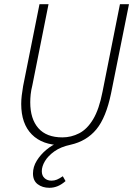

<svg xmlns="http://www.w3.org/2000/svg" viewBox="-20 -679 640 914"><path d="M215 215Q182 215 159.5 198Q137 181 137 147Q137 115 155 86Q173 57 200.5 34Q228 11 258 0L273 12Q182 12 131.5 -39Q81 -90 81 -184Q81 -204 83.5 -224.5Q86 -245 90 -269L168 -659H211L134 -273Q128 -249 126 -229.5Q124 -210 124 -192Q124 -113 162.5 -69Q201 -25 277 -25Q319 -25 357 -44.5Q395 -64 423.5 -111.5Q452 -159 468 -242L551 -659H594L509 -236Q485 -119 438.5 -63Q392 -7 316 10Q269 20 239 41.5Q209 63 194 88Q179 113 179 136Q179 157 192 169Q205 181 225 181Q239 181 251 176Q263 171 279 160L292 183Q274 199 255 207Q236 215 215 215Z"/></svg>

Font: Source Sans 3 Light
Style: Italic
Weight: 300
Italic angle: -11°
Designer: Paul D. Hunt
Foundry: Adobe
Version: Version 3.046;hotconv 1.0.118;makeotfexe 2.5.65603